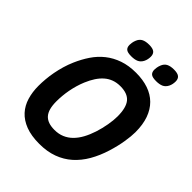

<svg xmlns="http://www.w3.org/2000/svg" viewBox="-242 -993 1138 1138"><g transform="rotate(45 326.5 -424.0)"><path d="M290 14.2Q222.2 14.2 175 -3.9Q127.9 -22 98.6 -54.2Q69.3 -86.4 56.2 -130.4Q43 -174.3 43 -226.1Q43 -253.4 45.7 -283.4Q48.3 -313.5 54.2 -344.5Q60.1 -375.5 69.3 -407.2Q78.6 -439 91.8 -469.2Q112.3 -516.6 139.6 -557.1Q167 -597.7 204.1 -627.2Q241.2 -656.7 289.1 -673.3Q336.9 -689.9 397.9 -689.9Q455.6 -689.9 501.2 -674.3Q546.9 -658.7 578.6 -627.2Q610.4 -595.7 627.2 -548.6Q644 -501.5 644 -438Q644 -404.8 636.2 -356.2Q628.4 -307.6 611.8 -253.9Q592.8 -192.4 564.2 -142.8Q535.6 -93.3 496.3 -58.3Q457 -23.4 405.8 -4.6Q354.5 14.2 290 14.2ZM183.1 -236.8Q183.1 -202.1 189.7 -177.7Q196.3 -153.3 210 -137.9Q223.6 -122.6 244.9 -115.2Q266.1 -107.9 294.9 -107.9Q329.1 -107.9 356.9 -119.6Q384.8 -131.3 407 -153.3Q429.2 -175.3 446.3 -206.5Q463.4 -237.8 476.1 -276.9Q488.8 -316.4 495.8 -356.7Q502.9 -397 502.9 -429.2Q502.9 -502.4 475.8 -535.2Q448.7 -567.9 388.2 -567.9Q357.9 -567.9 333.3 -558.8Q308.6 -549.8 288.3 -532.2Q268.1 -514.6 251.5 -489.3Q234.9 -463.9 221.2 -431.2Q211.4 -407.7 204.1 -382.6Q196.8 -357.4 192.1 -332.3Q187.5 -307.1 185.3 -283Q183.1 -258.8 183.1 -236.8ZM392.1 -818.8Q392.1 -808.6 389.9 -797.1Q387.7 -785.6 382.3 -774.9Q371.6 -754.4 353.8 -746.3Q335.9 -738.3 308.1 -738.3Q276.4 -738.3 264.6 -748.5Q252.9 -758.8 252.9 -779.3Q252.9 -786.6 254.6 -797.9Q256.3 -809.1 261.2 -821.3Q270 -843.8 287.8 -853Q305.7 -862.3 335 -862.3Q365.7 -862.3 378.9 -851.6Q392.1 -840.8 392.1 -818.8ZM600.1 -818.8Q600.1 -808.6 597.9 -797.1Q595.7 -785.6 590.3 -774.9Q579.6 -754.4 561.8 -746.3Q543.9 -738.3 516.1 -738.3Q484.4 -738.3 472.7 -748.5Q460.9 -758.8 460.9 -779.3Q460.9 -786.6 462.6 -797.9Q464.4 -809.1 469.2 -821.3Q478 -843.8 495.8 -853Q513.7 -862.3 543 -862.3Q573.7 -862.3 586.9 -851.6Q600.1 -840.8 600.1 -818.8Z"/></g></svg>

Font: Lorenzo Sans
Style: Bold Italic
Weight: 700
Italic angle: -12°
Foundry: Intel Corporation
Version: Version 1.00; ttfautohint (v1.5)